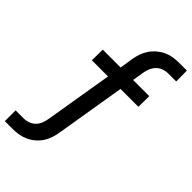

<svg xmlns="http://www.w3.org/2000/svg" viewBox="-317 -814 1109 1109"><g transform="rotate(45 237.0 -260.0)"><path d="M-32 215V127H34Q53 127 72.5 120Q92 113 106.5 98Q121 83 128 64Q135 45 138 26L207 -389H75L76 -477H222L235 -560Q239 -584 247 -607Q255 -630 269 -651Q283 -672 303 -689Q323 -706 345.5 -716.5Q368 -727 392 -731Q416 -735 439 -735H505L506 -647H440Q421 -647 401.5 -640Q382 -633 367.5 -618Q353 -603 345.5 -584Q338 -565 335 -546L324 -477H456L455 -389H309L238 40Q234 64 226.5 87Q219 110 205 131Q191 152 171 169Q151 186 128 196.5Q105 207 81 211Q57 215 34 215Z"/></g></svg>

Font: Iosevka Term Curly Semibold
Style: Italic
Weight: 600
Italic angle: -9°
Designer: Belleve Invis
Foundry: Belleve Invis
Version: Version 32.3.0